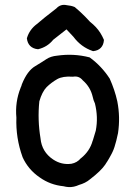

<svg xmlns="http://www.w3.org/2000/svg" viewBox="-20 -740 540 784"><path d="M210 -705.6Q227.5 -724.6 252.9 -718.8Q270.5 -717.3 284.7 -711.4L285.2 -710.9L286.1 -710.4Q296.9 -701.2 307.4 -691.7Q317.9 -682.1 327.9 -671.9Q337.9 -661.6 347.7 -650.9Q360.8 -640.6 371.3 -629.4Q381.8 -618.2 389.9 -605.2Q397.9 -592.3 403.8 -578.6L404.3 -577.1V-575.7Q402.8 -556.2 391.6 -544.7Q380.4 -533.2 360.8 -531.2H359.9L358.4 -531.7Q311 -547.9 279.8 -589.8L251.5 -620.1L197.3 -577.6Q185.1 -562.5 169.7 -553Q154.3 -543.5 136.2 -539.1H135.3H134.3Q124.5 -540 116.7 -543.5Q108.9 -546.9 103.3 -552.5Q97.7 -558.1 94.2 -565.9Q90.8 -573.7 89.8 -583.5V-584.5L90.3 -585.4Q100.6 -619.6 130.9 -642.1Q143.1 -652.8 163.1 -668.9Q183.1 -685.1 210 -705.6ZM213.4 -512.7Q247.1 -517.6 279.8 -515.9Q312.5 -514.2 345.2 -505.9L346.2 -505.4L347.2 -504.9Q395 -469.7 427.7 -419.4L428.2 -418.9V-418.5Q438 -396.5 445.8 -373.5Q453.6 -350.6 459 -326.2Q471.7 -261.7 461.9 -196.3Q458.5 -179.2 454.8 -165.3Q451.2 -151.4 447.5 -139.9Q443.8 -128.4 439.5 -119.6Q438 -116.2 436.3 -113Q434.6 -109.9 432.9 -106.7Q431.2 -103.5 429.4 -100.3Q427.7 -97.2 425.8 -93.8Q423.8 -90.3 421.9 -87.2Q419.9 -84 418 -80.8Q416 -77.6 413.8 -74.5Q411.6 -71.3 409.7 -67.9Q392.1 -42 348.1 -8.3Q338.4 0 326.7 5.9Q314.9 11.7 302.7 15.1Q292 20 281.5 22.2Q271 24.4 260.5 23.9Q250 23.4 239.3 20.5Q185.1 15.1 142.1 -15.6Q94.7 -47.9 71.8 -99.1V-99.6Q43.9 -176.8 46.9 -259.8Q41 -323.2 64 -380.9V-381.3Q67.9 -388.7 69.3 -396L69.8 -396.5V-397Q91.8 -451.2 123.5 -469.7Q138.2 -478.5 149.7 -485.8Q161.1 -493.2 169.4 -498.5Q187 -510.3 213.4 -512.7ZM317.9 -412.1Q302.2 -431.2 278.3 -426.8H277.8H276.9Q236.8 -429.7 213.9 -417Q189.9 -403.3 170.4 -384.3Q151.9 -365.2 140.6 -326.2Q132.8 -250.5 145.5 -174.8V-174.3Q150.9 -119.6 196.8 -88.9Q231 -65.9 271.5 -71.3Q294.9 -75.7 310.1 -93.8L310.5 -94.2H311Q328.6 -108.4 340.6 -126.2Q352.5 -144 358.4 -165.5L358.9 -166Q365.2 -186 371.1 -206.5Q376.5 -234.9 375.5 -262.2Q374.5 -289.6 367.7 -317.4Q361.3 -330.6 358.4 -345.2Q349.1 -384.8 318.4 -411.6Z"/></svg>

Font: NaikaiFont
Style: SemiBold
Weight: 600
Version: Version 1.89